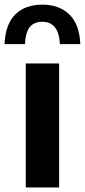

<svg xmlns="http://www.w3.org/2000/svg" viewBox="-58 -826 374 846"><path d="M55.5 0V-546.5H202.5V0ZM-38 -631.5Q-34 -720 9.8 -762.8Q53.5 -805.5 128.5 -805.5Q202 -805.5 247 -762.8Q292 -720 296 -631.5H206Q203 -683.5 183.2 -706.8Q163.5 -730 128.5 -730Q92 -730 73.2 -706.8Q54.5 -683.5 52 -631.5Z"/></svg>

Font: Encode Sans Semi Condensed
Style: Bold
Weight: 700
Width: 4
Designer: Multiple Designers
Foundry: Impallari Type
Version: Version 3.000; ttfautohint (v1.8.3) -l 8 -r 50 -G 200 -x 14 